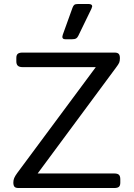

<svg xmlns="http://www.w3.org/2000/svg" viewBox="-20 -944 671 964"><path d="M293 -759Q293 -761 295 -769L344 -905Q348 -916 353.5 -920Q359 -924 373 -924H424Q443 -924 443 -912Q443 -910 439 -900L373 -764Q368 -754 361.5 -750.5Q355 -747 342 -747H308Q293 -747 293 -759ZM47 -28Q47 -40 51.5 -50.5Q56 -61 67 -76L461 -607H93Q77 -607 69.5 -614Q62 -621 62 -636V-653Q62 -668 69.5 -674Q77 -680 93 -680H555Q570 -680 576 -673.5Q582 -667 582 -652Q582 -638 578.5 -629.5Q575 -621 562 -604L169 -73H554Q570 -73 577 -66.5Q584 -60 584 -44V-27Q584 -12 577 -6Q570 0 554 0H73Q58 0 52.5 -6.5Q47 -13 47 -28Z"/></svg>

Font: Mitr Light
Style: Regular
Weight: 300
Designer: Thanarat Vachiruckul
Foundry: Cadson Demak
Version: Version 1.003